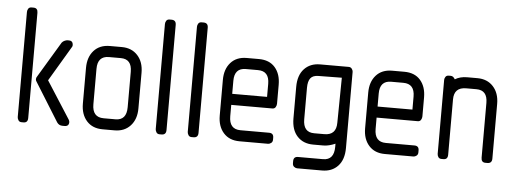

<svg xmlns="http://www.w3.org/2000/svg" viewBox="-39 -502 1820 675"><g transform="rotate(5 870.5 -164.0)"><path d="M200 0H192Q180 0 173 -10L89 -145Q81 -155 89 -166L164 -291Q168 -296 174 -298.5Q180 -301 183 -301H189Q200 -301 202.5 -292Q205 -283 201 -278L128 -155L212 -24Q217 -16 214 -8Q211 0 200 0ZM55 0H48Q40 0 36.5 -6Q33 -12 33 -17V-388Q33 -394 36.5 -399.5Q40 -405 48 -405H55Q70 -405 70 -388V-17Q70 0 55 0Z M376 0H334Q298 0 277.5 -23Q257 -46 257 -84V-210Q257 -248 277.5 -271Q298 -294 334 -294H376Q411 -294 432 -271Q453 -248 453 -210V-84Q453 -46 432 -23Q411 0 376 0ZM415 -210Q415 -255 376 -255H334Q294 -255 294 -210V-85Q294 -39 334 -39H376Q415 -39 415 -85Z M542 0H535Q527 0 523.5 -6Q520 -12 520 -17V-388Q520 -394 523.5 -399.5Q527 -405 535 -405H542Q558 -405 558 -388V-17Q558 0 542 0Z M655 0H648Q640 0 636.5 -6Q633 -12 633 -17V-388Q633 -394 636.5 -399.5Q640 -405 648 -405H655Q671 -405 671 -388V-17Q671 0 655 0Z M922 -125H777V-85Q777 -39 817 -39H918Q934 -39 934 -23V-16Q934 -8 928.5 -4Q923 0 918 0H817Q781 0 760.5 -23Q740 -46 740 -84V-210Q740 -248 760.5 -271Q781 -294 817 -294H860Q897 -294 917 -271Q937 -248 937 -210V-143Q937 -137 933.5 -131Q930 -125 922 -125ZM900 -210Q900 -255 860 -255H817Q777 -255 777 -210V-164H900Z M1115 77H1027Q1022 77 1016.5 73Q1011 69 1011 60V53Q1011 37 1027 37H1115Q1154 37 1154 -10V-21Q1131 -11 1112 -11H1076Q1041 -11 1020 -33.5Q999 -56 999 -97V-208Q999 -249 1020 -271.5Q1041 -294 1076 -294H1177Q1184 -294 1188 -288.5Q1192 -283 1192 -278V-9Q1192 32 1171 54.5Q1150 77 1115 77ZM1074 -253Q1054 -253 1045.5 -242Q1037 -231 1037 -208V-97Q1037 -51 1076 -51H1112Q1154 -51 1154 -95L1156 -254Z M1435 -125H1290V-85Q1290 -39 1330 -39H1431Q1447 -39 1447 -23V-16Q1447 -8 1441.5 -4Q1436 0 1431 0H1330Q1294 0 1273.5 -23Q1253 -46 1253 -84V-210Q1253 -248 1273.5 -271Q1294 -294 1330 -294H1373Q1410 -294 1430 -271Q1450 -248 1450 -210V-143Q1450 -137 1446.5 -131Q1443 -125 1435 -125ZM1413 -210Q1413 -255 1373 -255H1330Q1290 -255 1290 -210V-164H1413Z M1692 0H1685Q1670 0 1670 -17V-210Q1670 -255 1631 -255H1595Q1552 -255 1552 -212V-17Q1552 0 1537 0H1530Q1522 0 1518.5 -5.5Q1515 -11 1515 -17V-278Q1515 -283 1518.5 -288.5Q1522 -294 1530 -294H1537Q1546 -294 1552 -283Q1570 -294 1595 -294H1631Q1666 -294 1687 -271Q1708 -248 1708 -210V-17Q1708 0 1692 0Z"/></g></svg>

Font: Chathura
Style: Bold
Weight: 700
Designer: Appaji Ambarisha Darbha
Foundry: Aditya Fonts
Version: Version 1.001 2016